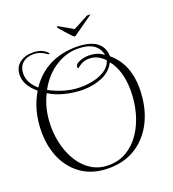

<svg xmlns="http://www.w3.org/2000/svg" viewBox="-148 -907 955 1058"><g transform="rotate(-20 329.5 -378.0)"><path d="M310 38Q220 38 157 -3.5Q94 -45 61 -116Q28 -187 28 -276Q28 -402 86 -498Q22 -551 22 -610Q22 -656 53 -680.5Q84 -705 131 -705Q183 -705 212 -676Q217 -671 217 -668Q217 -666 214 -666Q211 -666 210 -666Q192 -680 172.5 -687.5Q153 -695 132 -695Q92 -695 68 -673.5Q44 -652 43 -612Q43 -558 95 -513Q189 -652 370 -652Q433 -652 476 -629Q525 -598 525 -540Q618 -462 618 -321Q618 -216 580.5 -135Q543 -54 474 -8Q405 38 310 38ZM317 -435Q358 -435 397 -444.5Q436 -454 464 -474Q492 -494 501 -525Q462 -567 413 -567Q389 -567 372 -559Q355 -551 340 -538Q335 -538 335 -545Q335 -559 349.5 -567.5Q364 -576 382.5 -580Q401 -584 414 -584Q436 -584 458 -578.5Q480 -573 502 -556Q486 -640 369 -640Q298 -640 231 -594Q171 -551 136 -484Q177 -462 223 -448.5Q269 -435 317 -435ZM315 22Q374 22 421 -6Q468 -34 501 -83Q534 -132 551 -194Q568 -256 568 -323Q568 -441 513 -509Q489 -461 437 -439Q385 -417 323 -417Q274 -417 220.5 -430Q167 -443 128 -468Q107 -427 97 -381.5Q87 -336 87 -286Q87 -227 102 -172Q117 -117 146 -73Q175 -29 217.5 -3.5Q260 22 315 22ZM380 -709Q377 -709 374 -712Q369 -717 357.5 -729Q346 -741 333.5 -755Q321 -769 312.5 -779.5Q304 -790 304 -791Q306 -794 312 -794L394 -747L483 -794H504L388 -712Q384 -709 380 -709Z"/></g></svg>

Font: Updock
Style: Regular
Weight: 400
Designer: Robert E. Leuschke
Foundry: Robert E. Leuschke
Version: Version 1.010; ttfautohint (v1.8.4.7-5d5b)